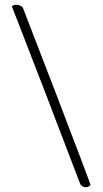

<svg xmlns="http://www.w3.org/2000/svg" viewBox="-20 -759 431 806"><path d="M30 -732Q32 -736 38.5 -737.5Q45 -739 50 -739Q58 -739 66.5 -734.5Q75 -730 77 -724Q156 -518 219 -356Q245 -287 270.5 -220.5Q296 -154 316 -101.5Q336 -49 348 -16.5Q360 16 360 17Q359 20 353 23.5Q347 27 338 27Q333 27 326 23Q319 19 317 14Q236 -199 165.5 -382Q95 -565 30 -732Z"/></svg>

Font: Vermiglione
Style: Regular
Weight: 400
Version: Version 1.000